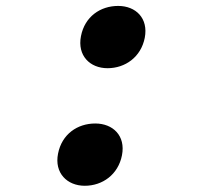

<svg xmlns="http://www.w3.org/2000/svg" viewBox="-20 -596 660 632"><path d="M259 15.5C317 15.5 369 -21 381.5 -85C394 -149.5 351.5 -189.5 293.5 -189.5C235 -189.5 183.5 -154.5 171 -90C158.5 -26.5 201 15.5 259 15.5ZM246.5 -477C234 -413 276 -371.5 334 -371.5C392 -371.5 444 -408 456.5 -471.5C469 -536 427 -576.5 369 -576.5C310.5 -576.5 259 -541.5 246.5 -477Z"/></svg>

Font: Monaspace Krypton SemiBold
Style: Italic
Weight: 600
Italic angle: -11°
Designer: Riley Cran & the Lettermatic Team
Foundry: Lettermatic
Version: Version 1.101 (Monaspace Krypton)